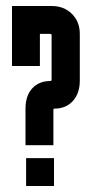

<svg xmlns="http://www.w3.org/2000/svg" viewBox="-20 -620 306 640"><path d="M113 -400H20V-600H152Q193 -600 219.5 -574Q246 -548 246 -507V-351Q246 -309 223 -283.5Q200 -258 162 -258Q158 -258 158 -254V-136H65V-258Q65 -301 87.5 -325.5Q110 -350 148 -350Q152 -350 152 -355V-502Q152 -507 147 -507H113ZM67 0V-93H160V0Z"/></svg>

Font: Karantina
Style: Regular
Weight: 400
Designer: Rony Koch
Foundry: Rony Koch
Version: Version 1.000; ttfautohint (v1.8.3)